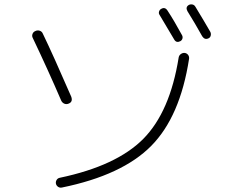

<svg xmlns="http://www.w3.org/2000/svg" viewBox="-20 -843 1040 883"><path d="M254.9 -25.4Q515.6 -80.1 638.7 -204.1Q761.7 -328.1 801.8 -579.1Q803.7 -588.9 812 -594.7Q820.3 -600.6 830.1 -599.6Q839.8 -597.7 845.2 -590.3Q850.6 -583 849.6 -573.2Q808.6 -306.6 675.3 -171.9Q542 -37.1 264.6 19.5Q254.9 21.5 247.1 16.1Q239.3 10.7 237.3 2Q235.4 -6.8 240.2 -15.1Q245.1 -23.4 254.9 -25.4ZM808.6 -653.3Q791 -644.5 781.2 -661.1Q753.9 -708 713.9 -774.4Q709 -781.2 711.4 -789.6Q713.9 -797.9 720.7 -801.8Q738.3 -812.5 750 -794.9Q780.3 -749 817.4 -680.7Q821.3 -672.9 818.8 -665Q816.4 -657.2 808.6 -653.3ZM848.6 -820.3Q856.4 -824.2 865.2 -822.3Q874 -820.3 878.9 -811.5Q919.9 -744.1 947.3 -696.3Q951.2 -688.5 949.2 -679.7Q947.3 -670.9 939.5 -667Q921.9 -658.2 910.2 -675.8Q877 -735.4 841.8 -792Q832 -810.5 848.6 -820.3ZM261.7 -379.9Q201.2 -520.5 130.9 -668Q126 -676.8 129.4 -686.5Q132.8 -696.3 142.6 -700.2Q152.3 -705.1 162.6 -701.7Q172.9 -698.2 176.8 -688.5Q223.6 -591.8 307.6 -398.4Q316.4 -374 294.9 -366.2Q285.2 -362.3 275.9 -366.2Q266.6 -370.1 261.7 -379.9Z"/></svg>

Font: Rounded Mgen+ 1mn light
Style: Regular
Weight: 200
Designer: [Source Han Sans]
Ryoko NISHIZUKA  (kana & ideographs); Paul D. Hunt (Latin, Greek & Cyrillic); Wenlong ZHANG  (bopomofo
Version: Version 1.059.20150602